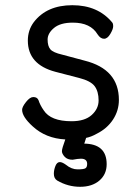

<svg xmlns="http://www.w3.org/2000/svg" viewBox="-20 -512 540 738"><path d="M288 206Q241 206 200 182Q187 174 187 156Q187 141 193 126Q199 111 210 111Q219 111 233 121Q255 139 278 139Q301 139 308 135Q315 131 315 118Q315 98 291 98Q280 98 259 102Q239 102 228.5 90.5Q218 79 218 69Q218 59 231 24Q156 20 106 -26Q65 -63 65 -90Q65 -101 80 -120Q95 -139 108 -139Q123 -139 128 -127Q134 -108 148 -88Q175 -46 255 -46Q306 -46 332.5 -70Q359 -94 359 -126Q359 -160 344 -180.5Q329 -201 283.5 -212.5Q238 -224 193 -236Q87 -264 87 -356Q87 -396 110 -427Q160 -492 258 -492Q356 -492 411 -426Q415 -422 415 -411Q415 -400 404 -381.5Q393 -363 380 -363Q366 -363 355 -380Q328 -425 260 -425Q212 -425 187.5 -404.5Q163 -384 163 -360Q163 -335 173.5 -322.5Q184 -310 219 -302L305 -279Q437 -246 437 -128Q437 -87 414.5 -52.5Q392 -18 352 2Q331 14 311 18L304 40H301Q390 40 390 119Q390 158 362 182Q334 206 288 206Z"/></svg>

Font: LXGW WenKai Mono Medium
Style: Regular
Weight: 500
Monospace: yes
Designer: LXGW / Fontworks Inc.
Foundry: LXGW / Fontworks Inc.
Version: Version 1.520; June 14, 2025